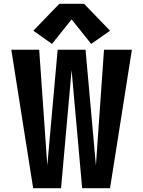

<svg xmlns="http://www.w3.org/2000/svg" viewBox="-20 -999 760 1019"><path d="M156 0H304L360 -627L416 0H564L680 -735H532L489 -121L434 -735H286L231 -121L188 -735H40ZM256 -766 360 -896 464 -766 564 -836 426 -979H295L157 -836Z"/></svg>

Font: Iosevka Sparkle Heavy
Style: Regular
Weight: 900
Designer: Belleve Invis
Foundry: Belleve Invis
Version: Version 4.5.0; ttfautohint (v1.8.3)